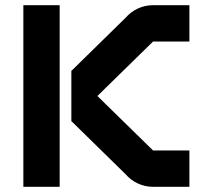

<svg xmlns="http://www.w3.org/2000/svg" viewBox="-20 -720 820 740"><path d="M70 0H210V-700H70ZM255 -251.7 255.9 -252.5 464.2 -48.3C489.9 -18.7 527.8 0 570 0H710V-140H570L355.4 -350L570 -560H710V-700H570C527.8 -700 489.9 -681.3 464.2 -651.7L255.9 -447.5L255 -448.3Z"/></svg>

Font: Abstante
Style: Regular
Weight: 500
Designer: Valerio Brotto (Silverblur_type)
Version: Version 1.000;Glyphs 3.1.2 (3151)